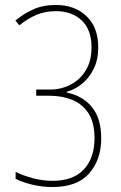

<svg xmlns="http://www.w3.org/2000/svg" viewBox="-20 -744 487 774"><path d="M376 -553Q376 -504 358 -467Q340 -430 311 -406.5Q282 -383 249 -374V-371Q313 -358 350.5 -312.5Q388 -267 388 -186Q388 -100 339.5 -45Q291 10 192 10Q151 10 112.5 1Q74 -8 43 -23V-51Q71 -37 111 -26Q151 -15 192 -15Q275 -15 318 -61Q361 -107 361 -187Q361 -250 336.5 -287.5Q312 -325 271 -341.5Q230 -358 180 -358H126V-383H182Q226 -383 264 -402.5Q302 -422 325.5 -460Q349 -498 349 -553Q349 -624 309.5 -661.5Q270 -699 205 -699Q161 -699 125.5 -683.5Q90 -668 58 -642L42 -661Q74 -688 113.5 -706Q153 -724 205 -724Q281 -724 328.5 -679Q376 -634 376 -553Z"/></svg>

Font: Noto Sans Myanmar Condensed Thin
Style: Regular
Weight: 100
Width: 3
Designer: Monotype Design Team
Foundry: Monotype Imaging Inc.
Version: Version 2.107; ttfautohint (v1.8.4.7-5d5b)